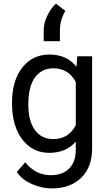

<svg xmlns="http://www.w3.org/2000/svg" viewBox="-20 -842 601 1070"><path d="M46.9 -268.6Q46.9 -392.1 104 -465.1Q161.1 -538.1 255.4 -538.1Q352.1 -538.1 406.2 -469.7L410.6 -528.3H493.2V-12.7Q493.2 89.8 432.4 148.9Q371.6 208 269 208Q211.9 208 157.2 183.6Q102.5 159.2 73.7 116.7L120.6 62.5Q178.7 134.3 262.7 134.3Q328.6 134.3 365.5 97.2Q402.3 60.1 402.3 -7.3V-52.7Q348.1 9.8 254.4 9.8Q161.6 9.8 104.2 -64.9Q46.9 -139.6 46.9 -268.6ZM137.7 -258.3Q137.7 -168.9 174.3 -117.9Q210.9 -66.9 276.9 -66.9Q362.3 -66.9 402.3 -144.5V-385.7Q360.8 -461.4 277.8 -461.4Q211.9 -461.4 174.8 -410.2Q137.7 -358.9 137.7 -258.3ZM292 -821.8 344.2 -781.2Q315.4 -732.9 314 -678.7V-612.3H223.6V-675.8Q223.6 -713.4 244.1 -755.6Q264.6 -797.9 292 -821.8Z"/></svg>

Font: Roboto
Style: Regular
Weight: 400
Designer: Google
Version: Version 2.001047; 2015